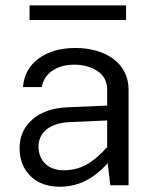

<svg xmlns="http://www.w3.org/2000/svg" viewBox="-20 -688 585 713"><path d="M457.5 -355C457.5 -454.1 371.1 -509.8 260.3 -509.8C204.1 -509.8 158.7 -496.6 123.5 -470.7C87.9 -444.3 68.8 -409.2 65.4 -364.7H135.3C139.2 -389.6 152.3 -410.2 174.3 -425.3C196.3 -440.4 223.6 -447.8 256.3 -447.8C289.1 -447.8 317.9 -439.9 341.8 -424.3C365.7 -408.2 377.9 -385.3 377.9 -355V-295.9L231.4 -289.6C175.3 -287.1 131.3 -272 100.1 -244.1C68.4 -216.3 52.7 -180.7 52.7 -138.2C52.7 -95.2 66.4 -60.5 93.3 -34.2C120.1 -7.8 156.2 5.4 201.7 5.4C268.6 5.4 325.7 -21.5 379.9 -82L389.6 0H457.5ZM123 -144C123 -194.3 163.6 -231 236.3 -234.4L377.9 -240.7V-141.6C350.1 -110.8 323.7 -88.9 299.3 -75.7C274.4 -62.5 246.6 -55.7 215.8 -55.7C158.7 -55.7 123 -91.3 123 -144ZM89.8 -668V-613.8H448.2V-668Z"/></svg>

Font: Estedad Regular
Style: Regular
Weight: 400
Designer: Amin Abedi
Version: Version 7.3